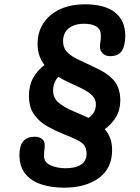

<svg xmlns="http://www.w3.org/2000/svg" viewBox="-20 -864 647 889"><path d="M277 5Q218 5 171 -10.5Q124 -26 97 -59.5Q70 -93 70 -147Q70 -231 141 -231Q161 -231 174 -221Q187 -211 187 -194Q187 -178 185.5 -168Q184 -158 184 -141Q184 -112 214.5 -98.5Q245 -85 284 -85Q331 -85 356 -102.5Q381 -120 381 -152Q381 -190 352.5 -207Q324 -224 277 -242Q239 -257 201 -278Q163 -299 138.5 -333Q114 -367 114 -421Q114 -468 133.5 -503Q153 -538 186 -563Q171 -582 162.5 -606Q154 -630 154 -661Q154 -715 181 -756.5Q208 -798 257.5 -821Q307 -844 374 -844Q466 -844 513 -806Q560 -768 560 -699Q560 -652 544 -628Q528 -604 489 -604Q469 -604 456 -616.5Q443 -629 443 -645Q443 -661 445 -671Q447 -681 447 -699Q447 -728 426.5 -741Q406 -754 370 -754Q324 -754 298 -732.5Q272 -711 272 -673Q272 -644 289 -625Q306 -606 336.5 -591Q367 -576 406 -558Q477 -527 507 -492Q537 -457 537 -399Q537 -355 517 -322Q497 -289 465 -266Q481 -248 490 -224.5Q499 -201 499 -169Q499 -84 437.5 -39.5Q376 5 277 5ZM322 -348Q339 -341 356.5 -333.5Q374 -326 390 -318Q424 -341 424 -381Q424 -404 408 -420.5Q392 -437 366 -450.5Q340 -464 309.5 -477.5Q279 -491 250 -508Q239 -497 232.5 -481.5Q226 -466 226 -445Q226 -408 254 -386.5Q282 -365 322 -348Z"/></svg>

Font: Pacifico
Style: Regular
Weight: 400
Designer: Vernon Adams
Foundry: Vernon Adams
Version: Version 3.010; ttfautohint (v1.8.4.7-5d5b)